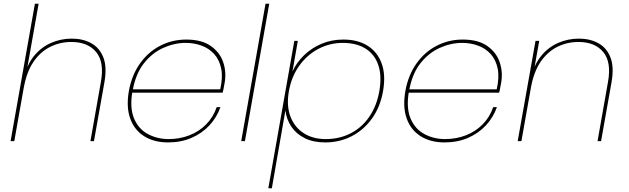

<svg xmlns="http://www.w3.org/2000/svg" viewBox="-20 -760 3385 1034"><path d="M37 0 168 -740H188L57 0ZM467 0 523 -317Q543 -425 498 -479.5Q453 -534 364 -534Q303 -534 250 -507.5Q197 -481 160 -426.5Q123 -372 108 -287L109 -340Q125 -412 163.5 -459Q202 -506 255 -529Q308 -552 367 -552Q426 -552 471 -527.5Q516 -503 536.5 -451Q557 -399 542 -315L486 0Z M682 -261 686 -279H1166Q1181 -344 1171 -391.5Q1161 -439 1133 -469.5Q1105 -500 1065 -514.5Q1025 -529 980 -529Q919 -529 859 -502Q799 -475 755 -419Q711 -363 695 -275L693 -267Q678 -179 702 -122Q726 -65 776.5 -38Q827 -11 888 -11Q948 -11 1000.5 -31.5Q1053 -52 1091 -91Q1129 -130 1147 -183H1167Q1148 -128 1108 -85Q1068 -42 1011.5 -17.5Q955 7 885 7Q810 7 757 -26Q704 -59 681.5 -121Q659 -183 674 -270Q690 -357 734.5 -419Q779 -481 843.5 -514Q908 -547 983 -547Q1066 -547 1115 -512.5Q1164 -478 1182 -425Q1200 -372 1190 -315Q1186 -296 1184.5 -285.5Q1183 -275 1179 -261Z M1279 0 1410 -740H1430L1299 0Z M1555 -375Q1577 -423 1617 -462Q1657 -501 1711 -524Q1765 -547 1829 -547Q1907 -547 1960 -513.5Q2013 -480 2035.5 -418Q2058 -356 2043 -270Q2028 -184 1983.5 -122Q1939 -60 1874 -26.5Q1809 7 1731 7Q1667 7 1621 -16Q1575 -39 1549 -78Q1523 -117 1517 -165L1444 254H1425L1565 -540H1584ZM2023 -270Q2037 -351 2017.5 -409Q1998 -467 1949 -498Q1900 -529 1826 -529Q1756 -529 1695 -497Q1634 -465 1592 -406.5Q1550 -348 1536 -270Q1522 -192 1543.5 -134Q1565 -76 1614.5 -43.5Q1664 -11 1734 -11Q1808 -11 1868.5 -42Q1929 -73 1969 -131.5Q2009 -190 2023 -270Z M2171 -261 2175 -279H2655Q2670 -344 2660 -391.5Q2650 -439 2622 -469.5Q2594 -500 2554 -514.5Q2514 -529 2469 -529Q2408 -529 2348 -502Q2288 -475 2244 -419Q2200 -363 2184 -275L2182 -267Q2167 -179 2191 -122Q2215 -65 2265.5 -38Q2316 -11 2377 -11Q2437 -11 2489.5 -31.5Q2542 -52 2580 -91Q2618 -130 2636 -183H2656Q2637 -128 2597 -85Q2557 -42 2500.5 -17.5Q2444 7 2374 7Q2299 7 2246 -26Q2193 -59 2170.5 -121Q2148 -183 2163 -270Q2179 -357 2223.5 -419Q2268 -481 2332.5 -514Q2397 -547 2472 -547Q2555 -547 2604 -512.5Q2653 -478 2671 -425Q2689 -372 2679 -315Q2675 -296 2673.5 -285.5Q2672 -275 2668 -261Z M2768 0 2864 -540H2884L2788 0ZM3198 0 3254 -317Q3274 -425 3229 -479.5Q3184 -534 3095 -534Q3034 -534 2981 -507.5Q2928 -481 2891 -426.5Q2854 -372 2839 -287L2840 -340Q2856 -412 2894.5 -459Q2933 -506 2986 -529Q3039 -552 3098 -552Q3157 -552 3202 -527.5Q3247 -503 3267.5 -451Q3288 -399 3273 -315L3217 0Z"/></svg>

Font: Poppins Variable
Style: Italic
Weight: 100
Italic angle: -10°
Designer: Jonny Pinhorn
Foundry: Indian Type Foundry
Version: Version 6.000